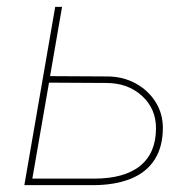

<svg xmlns="http://www.w3.org/2000/svg" viewBox="-20 -540 560 560"><path d="M65 -19H254Q343 -19 389 -56.5Q435 -94 435 -166Q435 -223 394 -260.5Q353 -298 290 -298L114 -299L117 -318L293 -317Q338 -317 375 -297Q412 -277 433.5 -243Q455 -209 455 -167Q455 -112 431 -74.5Q407 -37 361 -18.5Q315 0 251 0H62ZM141 -520H161L125 -312L124 -305L71 0H51Z"/></svg>

Font: Fixel Italic Variable Display Thin
Style: Italic
Weight: 100
Italic angle: -10°
Designer: AlfaBravo + MacPaw
Foundry: Kyrylo Tkachov, Marchela Mozhyna, Serhii Makarenko, Maria Weinstein, Zakhar Kryvoshyya
Version: Version 1.210;Glyphs 3.2 (3217)